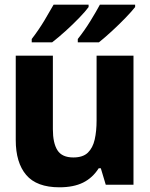

<svg xmlns="http://www.w3.org/2000/svg" viewBox="-20 -786 640 817"><path d="M233 11Q136 11 91.5 -41.5Q47 -94 47 -190V-549H205V-236Q205 -177 224.5 -146.5Q244 -116 292 -116Q333 -116 354 -136.5Q375 -157 383 -192.5Q391 -228 391 -273V-549H548V0H430L409 -70H400Q374 -29 333.5 -9Q293 11 233 11ZM311 -620Q341 -658 365.5 -698Q390 -738 405 -766H555V-756Q541 -738 514 -710Q487 -682 456 -653.5Q425 -625 401 -606H311ZM115 -620Q145 -659 169 -699Q193 -739 208 -766H357V-756Q344 -738 317 -710Q290 -682 259 -654Q228 -626 202 -606H115Z"/></svg>

Font: Noto Sans Mono ExtraBold
Style: Regular
Weight: 800
Designer: Monotype Design Team
Foundry: Monotype Imaging Inc.
Version: Version 2.014